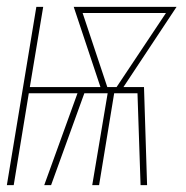

<svg xmlns="http://www.w3.org/2000/svg" viewBox="-23 -540 543 560"><path d="M-3 0 83 -520H103L64 -286H270L192 -520H492L337 -286H397L406 0H387L378 -268H310L266 0H246L291 -268H223L126 0H106L203 -268H61L17 0ZM290 -286H317L461 -502H218Z"/></svg>

Font: Iosevka SS04 Thin
Style: Italic
Weight: 100
Italic angle: -9°
Monospace: yes
Designer: Belleve Invis
Foundry: Belleve Invis
Version: Version 19.0.0; ttfautohint (v1.8.4)